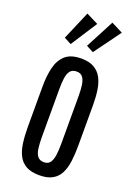

<svg xmlns="http://www.w3.org/2000/svg" viewBox="-186 -1080 819 1160"><g transform="rotate(20 223.0 -500.0)"><path d="M224.1 8.8C259 8.8 287 2.8 308.3 -9.3C329.7 -21.3 345.9 -38.5 357.2 -60.8C368.4 -83.1 376 -109.5 379.9 -140.1C383.8 -170.7 385.7 -204.8 385.7 -242.2V-501.5C385.7 -536 383.5 -567.8 379.2 -596.9C374.8 -626.1 366.7 -651.4 355 -673.1C343.3 -694.7 326.8 -711.5 305.7 -723.4C284.5 -735.3 257.3 -741.2 224.1 -741.2C179.9 -741.2 145.9 -730.8 122.3 -710C98.7 -689.1 82.5 -660.6 73.7 -624.5C64.9 -588.4 60.5 -547.4 60.5 -501.5V-242.2C60.5 -204.1 62.7 -169.7 66.9 -138.9C71.1 -108.2 79 -81.8 90.6 -59.8C102.1 -37.8 118.7 -20.9 140.1 -9C161.6 2.8 189.6 8.8 224.1 8.8ZM224.1 -74.7C205.9 -74.7 192.2 -80.6 183.1 -92.3C174 -104 168.1 -120.4 165.3 -141.4C162.5 -162.4 161.1 -186.7 161.1 -214.4V-521.5C161.1 -548.8 162.5 -572.7 165.3 -593C168.1 -613.4 174 -629.2 183.1 -640.6C192.2 -652 205.9 -657.7 224.1 -657.7C241.4 -657.7 254.4 -652 263.2 -640.6C272 -629.2 277.8 -613.4 280.8 -593C283.7 -572.7 285.2 -548.8 285.2 -521.5V-214.4C285.2 -186.7 283.7 -162.4 280.8 -141.4C277.8 -120.4 272.1 -104 263.4 -92.3C254.8 -80.6 241.7 -74.7 224.1 -74.7ZM274.9 -800.8 399.4 -971.2 325.2 -1008.8 229 -825.2ZM132.3 -800.8 241.7 -970.2 164.6 -1008.8 86.4 -825.2Z"/></g></svg>

Font: Antonio
Style: Regular
Weight: 400
Designer: Vernon Adams
Foundry: Vernon Adams
Version: Version 1.002